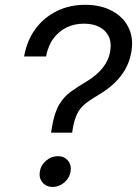

<svg xmlns="http://www.w3.org/2000/svg" viewBox="-20 -758 561 786"><path d="M189 -214.8 192.9 -238.8Q203.1 -298.3 222.7 -330.6Q242.2 -362.8 270.5 -383.1Q298.8 -403.3 335.9 -425.3Q377.4 -450.7 401.6 -481.7Q425.8 -512.7 431.2 -549.3Q437 -584 425 -608.9Q413.1 -633.8 387 -647.5Q360.8 -661.1 323.2 -661.1Q285.2 -661.1 253.2 -645.8Q221.2 -630.4 199 -600.8Q176.8 -571.3 168.5 -526.9H78.6Q90.3 -592.3 125 -639.4Q159.7 -686.5 212.2 -712.4Q264.6 -738.3 328.1 -738.3Q392.1 -738.3 438 -713.9Q483.9 -689.5 505.6 -646.5Q527.3 -603.5 518.1 -547.9Q509.3 -492.2 475.6 -448.2Q441.9 -404.3 387.2 -372.1Q351.6 -351.1 330.1 -334Q308.6 -316.9 296.9 -294.2Q285.2 -271.5 278.3 -234.4L275.4 -214.8ZM195.8 7.3Q169.4 7.3 154.1 -11Q138.7 -29.3 143.1 -55.7Q147 -82 168.7 -100.3Q190.4 -118.7 216.8 -118.7Q243.2 -118.7 258.3 -100.3Q273.4 -82 269 -55.7Q264.6 -29.3 243.4 -11Q222.2 7.3 195.8 7.3Z"/></svg>

Font: Inter 24pt
Style: Italic
Weight: 400
Italic angle: -9.3988°
Designer: Rasmus Andersson
Foundry: rsms
Version: Version 4.001;git-66647c0bb